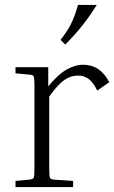

<svg xmlns="http://www.w3.org/2000/svg" viewBox="-20 -760 465 780"><path d="M43 -462V-487H176V-409Q214 -456 249 -476.5Q284 -497 318 -497Q387 -497 424 -426L375 -392Q359 -425 340.5 -439Q322 -453 296 -453Q268 -453 242 -435.5Q216 -418 180 -368V-79Q180 -44 183 -37.5Q186 -31 202 -30L277 -25V0H43V-25L98 -30Q114 -32 117 -38Q120 -44 120 -79V-408Q120 -443 117 -449.5Q114 -456 98 -457ZM245 -579 226 -598Q253 -632 268.5 -663Q284 -694 297 -740H373Q319 -652 245 -579Z"/></svg>

Font: Inria Serif Light
Style: Regular
Weight: 300
Designer: Black Foundry Team
Foundry: Black Foundry
Version: Version 1.000; ttfautohint (v1.8.3)